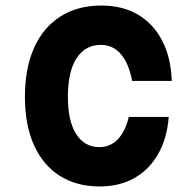

<svg xmlns="http://www.w3.org/2000/svg" viewBox="-20 -654 690 693"><path d="M340 19Q256 19 195.5 -19.5Q135 -58 102.5 -130.5Q70 -203 70 -304Q70 -408 103 -481.5Q136 -555 198 -594.5Q260 -634 346 -634Q422 -634 477.5 -601.5Q533 -569 565 -508Q597 -447 600 -362H457Q445 -425 416.5 -458.5Q388 -492 344 -492Q288 -492 256.5 -444Q225 -396 225 -304Q225 -217 255 -170Q285 -123 339 -123Q378 -123 405 -151Q432 -179 445 -232H589Q583 -154 550.5 -97.5Q518 -41 464.5 -11Q411 19 340 19Z"/></svg>

Font: Martian Mono SemiCondensed
Style: Bold
Weight: 700
Width: 4
Designer: Roman Shamin
Foundry: Evil Martians
Version: Version 1.000